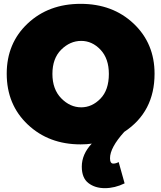

<svg xmlns="http://www.w3.org/2000/svg" viewBox="-20 -736 840 1000"><path d="M526 244Q475 244 440.5 217.5Q406 191 406 132Q406 67 458 12Q433 16 400 16Q234 16 124.5 -87.5Q15 -191 15 -352Q15 -511 124 -613.5Q233 -716 400 -716Q567 -716 676 -613Q785 -510 785 -352Q785 -153 627 -49Q553 33 553 88Q553 116 570 116Q584 116 598 108L629 219Q578 244 526 244ZM403 -177Q459 -177 503 -222Q547 -267 547 -351Q547 -431 503.5 -477Q460 -523 403 -523Q345 -523 299 -477.5Q253 -432 253 -351Q253 -271 299 -224Q345 -177 403 -177Z"/></svg>

Font: Argentum Novus Black
Style: Regular
Weight: 900
Designer: Julieta Ulanovsky (font) & Cristiano Sobral (main changes)
Foundry: Julieta Ulanovsky (font) & Cristiano Sobral (main changes)
Version: Version 3.00;November 27, 2020;FontCreator 13.0.0.2655 64-bi